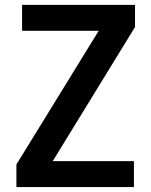

<svg xmlns="http://www.w3.org/2000/svg" viewBox="-20 -757 613 777"><path d="M194.3 -105H522V0H46.4V-91.3L379.4 -632.3H69.3V-737.3H526.4V-647.5L194.3 -106.4Z"/></svg>

Font: Epilogue SemiBold
Style: Regular
Weight: 600
Designer: Tyler Finck
Foundry: Etcetera Type Co
Version: Version 2.112